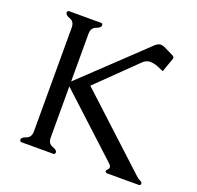

<svg xmlns="http://www.w3.org/2000/svg" viewBox="-121 -815 968 944"><g transform="rotate(20 363.0 -343.0)"><path d="M467.8 -606Q505.9 -641.6 527.8 -663.3Q549.8 -685.1 563 -685.1Q576.2 -685.1 585 -680.7L636.7 -655.3Q645 -650.4 645 -645.5Q645 -640.6 643.6 -637.2L618.2 -565.9L584.5 -580.1Q565.4 -587.9 544.7 -587.9Q523.9 -587.9 504.9 -568.8L308.1 -377L675.3 -38.1Q685.5 -27.8 697 -22.7Q708.5 -17.6 708.5 -10.3Q708.5 0 698.7 0H533.2Q522.9 0 522.9 -10.3Q522.9 -13.7 530.3 -20.5Q535.6 -25.4 535.6 -31.2Q536.1 -41 520.5 -54.2L212.4 -338.4V-71.3Q212.4 -39.6 236.8 -31Q261.2 -22.5 261.2 -11.2Q261.2 0 251.5 0H85.9Q75.7 0 75.7 -11.2Q75.7 -22.5 100.1 -31Q124.5 -39.6 124.5 -71.3V-613.8Q124.5 -645 100.1 -653.8Q75.7 -662.6 75.7 -675.3Q75.7 -685.5 85.9 -685.5H251.5Q261.2 -685.5 261.2 -675.3Q261.2 -662.6 236.8 -653.8Q212.4 -645 212.4 -613.8V-364.3Z"/></g></svg>

Font: Caudex
Style: Regular
Weight: 400
Version: Version 1.04